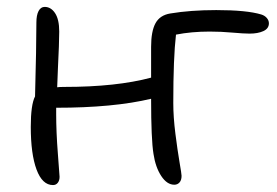

<svg xmlns="http://www.w3.org/2000/svg" viewBox="-20 -493 800 554"><path d="M132.8 41Q102.1 41 85.4 -3.9Q68.8 -48.8 68.8 -127Q68.8 -190.9 81.1 -214.8Q85 -358.4 85 -428.2Q85 -449.2 91.3 -461.2Q97.7 -473.1 108.9 -473.1Q127 -473.1 138.9 -455.1Q150.9 -437 150.9 -401.9Q150.9 -385.3 149.9 -358.6Q148.9 -332 147.2 -297.1Q145.5 -262.2 145 -241.2Q150.9 -242.2 166 -242.2Q315.9 -242.2 416 -269V-357.9Q416 -402.8 428.7 -426Q441.4 -449.2 471.2 -454.1Q529.8 -463.9 604 -463.9Q691.9 -463.9 733.9 -451.2Q743.7 -448.2 749.8 -441.2Q755.9 -434.1 755.9 -425.8Q755.9 -410.6 740 -403.3Q724.1 -396 700.2 -396Q683.6 -396 650.9 -398.9Q618.2 -401.9 585 -401.9Q532.2 -401.9 487.8 -393.1Q480 -326.7 480 -195.8Q480 -155.3 486.1 -107.2Q492.2 -59.1 498 -25.1Q503.9 8.8 503.9 14.2Q503.9 26.9 498 33.4Q492.2 40 482.9 40Q461.9 40 445.3 14.9Q428.7 -10.3 422.9 -48.8Q416 -90.3 416 -208Q307.6 -182.1 142.1 -182.1V-163.1Q142.1 -111.8 147 -49.1Q151.9 13.7 151.9 17.1Q151.9 27.8 146.7 34.4Q141.6 41 132.8 41Z"/></svg>

Font: Shantell Sans Bouncy
Style: Regular
Weight: 300
Designer: Stephen Nixon, Anya Danilova, Shantell Martin
Foundry: Arrow Type
Version: Version 1.006;[9816181b4]